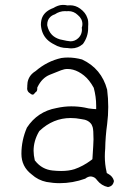

<svg xmlns="http://www.w3.org/2000/svg" viewBox="-20 -737 540 770"><path d="M252 -506.3Q239.3 -506.3 226.1 -504.4Q168.9 -491.7 123 -452.1Q114.3 -446.8 107.9 -440.4Q89.4 -421.4 89.4 -393.1Q89.4 -391.1 89.4 -388.2Q88.9 -384.3 88.9 -382.3Q88.9 -372.6 95.7 -366.2Q105.5 -357.4 111.3 -357.4Q115.2 -357.4 120.1 -364.3L121.1 -365.7L125 -368.7Q129.4 -373 129.4 -380.4Q129.4 -381.3 129.4 -385.7L130.9 -388.7Q148.4 -424.3 179.2 -437Q205.1 -447.8 224.6 -455.1Q238.3 -460.4 250.2 -460.4Q262.2 -460.4 272.9 -457.5Q294.9 -451.7 316.7 -434.3Q338.4 -417 356 -384.8Q365.7 -348.6 365.7 -313.5V-299.3L351.6 -300.3Q335.9 -301.3 319.3 -305.7Q293.5 -310.5 265.4 -310.5Q237.3 -310.5 206.5 -303.7Q130.4 -290 87.9 -225.1Q65.9 -174.3 65.9 -120.1Q65.9 -68.8 106.9 -37.6Q132.8 -14.2 166.5 -7.3Q193.4 -2.4 219.7 -2.4Q271.5 -2.4 321.8 -20.5Q333 -29.3 343.8 -29.3Q348.1 -29.3 353.5 -27.3Q362.3 -24.4 369.1 -14.6Q386.7 7.8 413.1 13.2Q423.8 11.2 429.4 5.4Q435.1 -0.5 437 -11.2Q432.6 -29.8 413.6 -40L408.2 -43L407.2 -48.8Q400.4 -78.1 400.4 -109.4Q400.4 -125 401.9 -140.6Q402.8 -189.9 409.7 -239.3Q414.1 -273.9 414.1 -308.3Q414.1 -342.8 409.7 -377.4Q387.2 -461.9 309.1 -498.5Q280.3 -506.3 252 -506.3ZM249 -544.4H250.5Q259.3 -543 266.6 -543Q292 -543 312.5 -560.5Q333.5 -589.4 333.5 -624Q333.5 -626.5 333.5 -630.4Q334 -635.7 334 -640.6Q334 -645.5 333.5 -651.9Q333 -658.2 330.1 -665.5Q323.2 -686.5 301.8 -702.1Q283.2 -715.8 261.2 -715.8Q256.8 -715.8 250.5 -715.3Q240.7 -717.3 236.1 -717.3Q231.4 -717.3 230 -717.3Q212.4 -716.3 194.3 -705.1Q161.1 -692.9 149.9 -668.5Q144 -655.3 144 -637.2Q146.5 -601.1 168.9 -578.6Q180.7 -566.9 197.8 -558.6Q221.2 -544.4 249 -544.4ZM306.6 -259.3H305.7Q306.2 -259.3 306.6 -259.3ZM351.6 -227.1Q355 -215.3 355 -178.2Q355 -164.6 350.6 -98.6L345.7 -94.7Q313 -70.3 278.8 -58.6Q255.9 -51.3 225.1 -51.3Q209 -51.3 190.9 -53.2Q148.4 -57.6 121.6 -91.3L119.6 -93.8Q114.7 -114.7 114.7 -132.3Q114.7 -171.9 136.2 -209L137.2 -210.4L138.2 -211.9Q192.9 -263.7 263.7 -263.7Q284.7 -263.7 306.6 -259.3Q335.9 -256.3 347.7 -236.8Q350.1 -232.4 351.6 -227.1ZM310.5 -640.1Q310.5 -633.3 308.1 -626Q308.6 -622.6 308.6 -617.2Q308.6 -611.8 306.6 -604.5Q303.2 -592.8 293.9 -584Q280.3 -571.3 262.7 -571.3Q253.9 -571.3 220.2 -579.1Q200.7 -585 188.5 -597.2Q174.3 -611.8 169.4 -635.3Q169.4 -637.2 169.4 -638.7Q169.4 -656.7 181.2 -668.5Q188.5 -675.8 200.2 -679.7Q218.8 -692.4 241.2 -692.4Q243.7 -692.4 246.6 -691.9Q250.5 -692.4 254.4 -692.4Q275.9 -692.4 292 -676.8Q310.5 -661.6 310.5 -640.1ZM246.6 -691.9H245.1Q246.1 -691.9 246.6 -691.9ZM200.2 -679.7Q201.2 -680.2 202.1 -680.7L198.7 -678.7Q199.2 -679.2 200.2 -679.7ZM308.1 -626Q308.1 -624.5 307.6 -623L308.1 -628.9Q308.1 -627.4 308.1 -626ZM292 -676.8 291.5 -677.2Q291.5 -677.2 292 -676.8Z"/></svg>

Font: NaikaiFont
Style: ExtraLight
Weight: 200
Version: Version 1.89